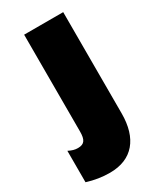

<svg xmlns="http://www.w3.org/2000/svg" viewBox="-238 -585 709 847"><g transform="rotate(-30 117.0 -161.5)"><path d="M61 197C176 197 236 122 236 -4V-520H37V-27C37 15 26 32 -7 32C-23 32 -36 28 -54 19V179C-16 191 22 197 61 197Z"/></g></svg>

Font: Fixel Display Black
Style: Regular
Weight: 900
Designer: AlfaBravo + MacPaw
Foundry: Kyrylo Tkachov, Marchela Mozhyna, Serhii Makarenko, Maria Weinstein, Zakhar Kryvoshyya
Version: Version 1.211